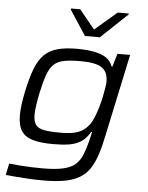

<svg xmlns="http://www.w3.org/2000/svg" viewBox="-61 -782 800 1041"><g transform="rotate(5 338.5 -262.0)"><path d="M215 209Q177 209 138 207Q99 205 65 202Q31 199 9 197L22 134Q49 137 81 139.5Q113 142 145.5 143Q178 144 205 144Q273 144 315.5 134.5Q358 125 381.5 104.5Q405 84 418.5 52Q432 20 443 -24Q446 -38 449.5 -51.5Q453 -65 455 -76H450Q429 -39 400.5 -21Q372 -3 335 2.5Q298 8 250 8Q181 8 138.5 -4.5Q96 -17 76.5 -47.5Q57 -78 57 -132Q57 -158 61 -189.5Q65 -221 73 -260Q89 -337 108.5 -387.5Q128 -438 156.5 -466Q185 -494 228 -506Q271 -518 334 -518Q387 -518 427 -510.5Q467 -503 493 -486Q519 -469 529 -439H534L555 -510H624L529 -64Q517 -4 502 41.5Q487 87 466 119Q445 151 412 171Q379 191 331 200Q283 209 215 209ZM281 -57Q326 -57 355.5 -63Q385 -69 405 -82.5Q425 -96 441 -117Q452 -132 462.5 -157.5Q473 -183 481.5 -212Q490 -241 496 -269.5Q502 -298 505.5 -320.5Q509 -343 509 -354Q509 -408 475 -430.5Q441 -453 361 -453Q306 -453 271 -446.5Q236 -440 214.5 -420Q193 -400 179 -360.5Q165 -321 151 -255Q144 -219 140 -191Q136 -163 136 -142Q136 -106 149.5 -87.5Q163 -69 195.5 -63Q228 -57 281 -57ZM371 -591 282 -727 284 -733H333L417 -630L537 -733H598L596 -727L452 -591Z"/></g></svg>

Font: Saira Expanded
Style: Italic
Weight: 400
Width: 7
Italic angle: -12°
Designer: Hector Gatti with collaboration of the Omnibus-Type team
Foundry: Omnibus-Type
Version: Version 1.101